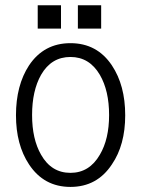

<svg xmlns="http://www.w3.org/2000/svg" viewBox="-20 -696 540 733"><path d="M249 -531.2Q147.5 -531.2 90.8 -446.3Q41 -370.1 41 -255.9Q41 -143.6 90.8 -68.4Q147.5 17.6 249 17.6Q350.6 17.6 407.2 -68.4Q458 -142.6 458 -255.9Q458 -370.1 407.2 -446.3Q350.6 -531.2 249 -531.2ZM249 -478.5Q321.3 -478.5 361.3 -410.2Q396.5 -349.6 396.5 -256.8Q396.5 -165 361.3 -105.5Q321.3 -36.1 249 -36.1Q175.8 -36.1 136.7 -105.5Q102.5 -165 102.5 -256.8Q102.5 -349.6 136.7 -410.2Q175.8 -478.5 249 -478.5ZM124 -586.9H212.9V-675.8H124ZM277.3 -586.9H366.2V-675.8H277.3Z"/></svg>

Font: DotumChe
Style: Regular
Weight: 400
Monospace: yes
Version: Version 2.21